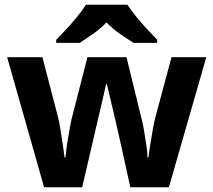

<svg xmlns="http://www.w3.org/2000/svg" viewBox="-20 -786 896 806"><path d="M485 -191Q481 -208 473.5 -241.5Q466 -275 457 -313.5Q448 -352 440 -384.5Q432 -417 429 -432H425Q422 -417 414.5 -384.5Q407 -352 398 -313.5Q389 -275 381 -241Q373 -207 369 -189L325 0H165L10 -546H158L221 -304Q228 -279 233.5 -244Q239 -209 244 -176.5Q249 -144 251 -125H255Q256 -139 259 -162.5Q262 -186 266.5 -211Q271 -236 274.5 -256.5Q278 -277 280 -284L347 -546H511L575 -284Q579 -270 584.5 -239Q590 -208 594.5 -176Q599 -144 599 -125H603Q605 -142 610 -174.5Q615 -207 621.5 -243Q628 -279 635 -304L700 -546H846L689 0H527ZM515 -766Q529 -744 551.5 -716.5Q574 -689 598 -663Q622 -637 640 -619V-606H541Q515 -622 484 -643.5Q453 -665 427 -692Q401 -665 371 -644Q341 -623 315 -606H216V-619Q235 -638 258.5 -663.5Q282 -689 304.5 -716.5Q327 -744 341 -766Z"/></svg>

Font: Noto Sans Malayalam
Style: Regular
Weight: 400
Designer: Jelle Bosma - Monotype Design Team
Foundry: Monotype Imaging Inc.
Version: Version 2.103